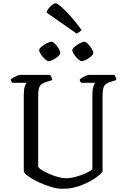

<svg xmlns="http://www.w3.org/2000/svg" viewBox="-20 -1167 777 1187"><path d="M367 0Q334 0 294 -12Q254 -24 217 -41.5Q180 -59 155 -77Q130 -95 127 -108V-578Q127 -613 133 -631.5Q139 -650 144 -655H57Q54 -658 50.5 -662.5Q47 -667 46 -675Q51 -681 62.5 -687.5Q74 -694 86 -699Q98 -704 103 -704H289Q293 -700 297.5 -692Q302 -684 303 -672L262 -659Q232 -649 224 -630.5Q216 -612 216 -572V-135Q226 -122 247.5 -110Q269 -98 295 -87.5Q321 -77 345.5 -71Q370 -65 387 -65Q415 -65 448.5 -74Q482 -83 510.5 -96Q539 -109 551 -121V-578Q551 -611 557 -630.5Q563 -650 568 -655H483Q480 -658 476.5 -662.5Q473 -667 473 -675Q478 -681 489.5 -688Q501 -695 512.5 -699.5Q524 -704 530 -704H687Q690 -700 694.5 -691.5Q699 -683 699 -672L658 -659Q630 -650 622 -631.5Q614 -613 614 -567V-106Q599 -86 562 -61.5Q525 -37 474.5 -18.5Q424 0 367 0ZM485 -789Q476 -789 462 -802Q448 -815 437.5 -831Q427 -847 427 -857Q427 -866 441.5 -878Q456 -890 473.5 -899.5Q491 -909 501 -909Q511 -909 524 -895.5Q537 -882 547 -865.5Q557 -849 557 -840Q557 -831 543.5 -819Q530 -807 513 -798Q496 -789 485 -789ZM280 -789Q272 -789 258 -801.5Q244 -814 233 -830.5Q222 -847 222 -857Q222 -866 237 -878.5Q252 -891 270 -900Q288 -909 298 -909Q307 -909 320 -896Q333 -883 343 -866.5Q353 -850 353 -840Q353 -831 339.5 -819Q326 -807 309 -798Q292 -789 280 -789ZM453 -960 267 -1090Q271 -1103 281.5 -1116Q292 -1129 304 -1138Q316 -1147 324 -1147Q333 -1147 357 -1126.5Q381 -1106 414.5 -1069Q448 -1032 484 -982Q480 -976 470 -969Q460 -962 453 -960Z"/></svg>

Font: Texturina Light
Style: Regular
Weight: 300
Designer: Guillermo Torres Carreño
Foundry: Omnibus-Type
Version: Version 1.002; ttfautohint (v1.8.3)